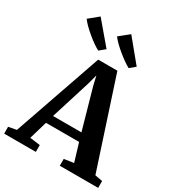

<svg xmlns="http://www.w3.org/2000/svg" viewBox="-252 -1148 1190 1291"><g transform="rotate(30 343.0 -503.0)"><path d="M-21.5 -53 40.5 -64.5 277.5 -747H426.5L650 -64L708.5 -53V0H410.5V-53L485 -64L443 -203.5H186L145 -63.5L224.5 -53V0H-21ZM204 -267H424.5L337 -576.5L320 -649L300.5 -575.5ZM146.5 -1006.5 291 -836 248 -800H247Q208.5 -819.5 154 -864.8Q99.5 -910 73 -946ZM384.5 -1006.5 525.5 -835 483.5 -800H483Q444.5 -820.5 390 -865.2Q335.5 -910 309 -945.5Z"/></g></svg>

Font: Merriweather Text
Style: Bold
Weight: 700
Designer: Eben Sorkin
Foundry: Eben Sorkin
Version: Version 2.100